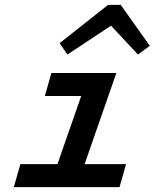

<svg xmlns="http://www.w3.org/2000/svg" viewBox="-20 -772 654 792"><path d="M37 0 64 -95H217L315 -376H165L192 -471H460L329 -95H500L473 0ZM258 -547 226 -594 426 -752H478L598 -583L549 -547L438 -666Z"/></svg>

Font: Intel One Mono Medium
Style: Italic
Weight: 500
Italic angle: -16°
Monospace: yes
Designer: Fred Shallcrass
Foundry: Frere-Jones Type LLC
Version: Version 1.400;hotconv 1.1.0;makeotfexe 2.6.0;FJTRelease1.4